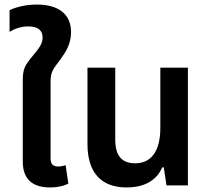

<svg xmlns="http://www.w3.org/2000/svg" viewBox="-20 -814 922 843"><path d="M200 9C229 9 257 4 280 -8L268 -89C258 -85 246 -83 235 -83C212 -83 202 -94 202 -120V-457C202 -503 217 -514 248 -557C269 -586 292 -622 292 -673C292 -754 234 -794 142 -794C83 -794 39 -778 22 -769V-674C43 -687 70 -698 104 -698C148 -698 167 -680 167 -649C167 -620 150 -601 124 -569C88 -526 80 -510 80 -460V-105C80 -24 126 9 200 9Z M536 9C621 9 671 -28 692 -79H699L711 0H805V-517H684V-253C684 -150 644 -97 573 -97C516 -97 486 -129 486 -201V-517H364V-182C364 -55 425 9 536 9Z"/></svg>

Font: Noto Sans Thai UI SemCond SemBd
Style: Regular
Weight: 600
Width: 4
Designer: Monotype Design Team
Foundry: Monotype Imaging Inc.
Version: Version 2.000